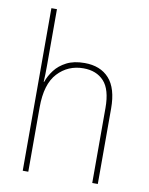

<svg xmlns="http://www.w3.org/2000/svg" viewBox="-85 -822 684 884"><g transform="rotate(10 256.5 -380.0)"><path d="M109 -495Q109 -472 108.5 -455.5Q108 -439 107 -420H109Q119 -449 139.5 -476Q160 -503 194 -520.5Q228 -538 278 -538Q352 -538 393 -492.5Q434 -447 434 -353V0H408V-351Q408 -437 373 -475Q338 -513 277 -513Q205 -513 157 -461.5Q109 -410 109 -301V0H83V-760H109Z"/></g></svg>

Font: Noto Sans Gurmukhi UI SemiCondensed Thin
Style: Regular
Weight: 100
Width: 4
Designer: Jelle Bosma - Monotype Design Team
Foundry: Monotype Imaging Inc.
Version: Version 2.004; ttfautohint (v1.8.4.7-5d5b)